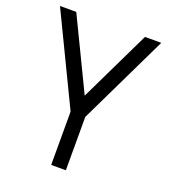

<svg xmlns="http://www.w3.org/2000/svg" viewBox="-144 -904 889 1008"><g transform="rotate(20 300.0 -400.0)"><path d="M259 0V-298L17 -800H108L300 -402L492 -800H583L341 -298V0Z"/></g></svg>

Font: Victor Mono Thin Medium
Style: Regular
Weight: 500
Monospace: yes
Version: Version 1.561;gftools[0.9.30]